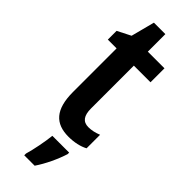

<svg xmlns="http://www.w3.org/2000/svg" viewBox="-292 -676 913 913"><g transform="rotate(45 164.5 -220.0)"><path d="M244 -89C207 -89 190 -113 190 -161V-449H302V-543H190V-661H113L82 -542L15 -508V-449H74V-156C74 -38 121 10 209 10C248 10 283 2 309 -12V-103C287 -94 265 -89 244 -89ZM265 71V61H152C148 102 134 173 123 209V221H193C223 177 250 119 265 71Z"/></g></svg>

Font: Noto Sans Thai Cond SemBd
Style: Regular
Weight: 600
Width: 3
Designer: Monotype Design Team
Foundry: Monotype Imaging Inc.
Version: Version 2.002